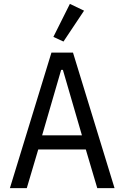

<svg xmlns="http://www.w3.org/2000/svg" viewBox="-20 -969 640 989"><path d="M481 0 422 -199H177L118 0H31L245 -698H356L570 0ZM304 -609H295L197 -272H402ZM307 -755 255 -779 340 -949 413 -914Z"/></svg>

Font: IBM Plaex Mono
Style: Regular
Weight: 400
Designer: Mike Abbink, Paul van der Laan, Pieter van Rosmalen
Foundry: Bold Monday
Version: Version 2.003